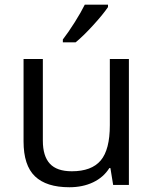

<svg xmlns="http://www.w3.org/2000/svg" viewBox="-20 -786 654 816"><path d="M162.1 -535.2V-188Q162.1 -122.6 191.9 -90.3Q221.7 -58.1 285.2 -58.1Q369.1 -58.1 408 -104Q446.8 -149.9 446.8 -253.9V-535.2H527.8V0H460.9L449.2 -71.8H444.8Q419.9 -32.2 375.7 -11.2Q331.5 9.8 274.9 9.8Q177.2 9.8 128.7 -36.6Q80.1 -83 80.1 -185.1V-535.2ZM247.1 -618.2Q270.5 -648.4 297.6 -691.4Q324.7 -734.4 340.3 -766.1H439V-755.9Q417.5 -724.1 375 -677.7Q332.5 -631.3 301.3 -606H247.1Z"/></svg>

Font: f0_52653 
Style: Regular
Weight: 400
Foundry: Ascender Corporation
Version: Version 1.10